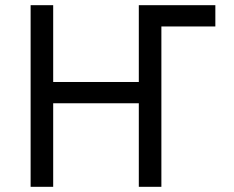

<svg xmlns="http://www.w3.org/2000/svg" viewBox="-20 -720 903 740"><path d="M558 -618V-700H810V-618ZM98 0V-700H185V-404H515V-700H602V0H515V-322H185V0Z"/></svg>

Font: Undotted
Style: Regular
Weight: 400
Designer: Delve Withrington, Dave Bailey, Thomas Jockin
Foundry: Delve Fonts LLC
Version: Version 4.000